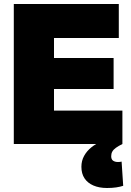

<svg xmlns="http://www.w3.org/2000/svg" viewBox="-20 -720 656 960"><path d="M49 0V-700H574V-530H250V-430H548V-275H250V-167H592V0ZM515 220Q476 220 447 207.5Q418 195 402.5 171.5Q387 148 387 114Q387 84 400.5 59.5Q414 35 437 16.5Q460 -2 486 -12L592 0Q572 10 559.5 19Q547 28 541.5 38Q536 48 536 61Q536 77 545.5 83.5Q555 90 570 90Q575 90 579.5 89.5Q584 89 588 88L596 209Q581 214 561 217Q541 220 515 220Z"/></svg>

Font: Georama ExtraCondensed Thin ExtraBold
Style: Regular
Weight: 800
Version: Version 1.001